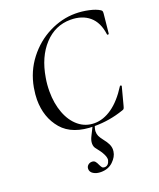

<svg xmlns="http://www.w3.org/2000/svg" viewBox="-164 -735 916 1109"><g transform="rotate(-20 294.5 -180.5)"><path d="M57 -244Q57 -274 64 -316Q81 -411 137.5 -484Q194 -557 273 -596.5Q352 -636 434 -636Q475 -636 516.5 -627Q558 -618 581 -603Q587 -599 588.5 -594.5Q590 -590 589 -579L577 -461Q576 -457 571 -457Q566 -457 566 -461Q556 -537 511.5 -574.5Q467 -612 396 -612Q302 -612 235 -540Q168 -468 148 -346Q141 -307 141 -264Q141 -190 163.5 -130.5Q186 -71 227.5 -37Q269 -3 324 -3Q379 -3 432.5 -40.5Q486 -78 534 -154Q536 -156 538 -156Q541 -156 543 -154Q545 -152 544 -150L515 -40Q512 -28 509 -23.5Q506 -19 497 -17Q410 13 318 13Q183 13 120 -60.5Q57 -134 57 -244ZM198 233Q198 219 208 210Q218 201 232 201Q245 201 252 209Q259 217 265 231Q271 244 276 250Q281 256 291 256Q316 256 324 223Q327 193 282 138Q269 124 269 103Q269 83 281 60L311 0H324Q312 27 312 45Q312 61 318 73.5Q324 86 338 104Q355 125 363 142Q371 159 371 176Q371 184 370 188Q366 219 337 247Q308 275 262 275Q235 275 216.5 263.5Q198 252 198 233Z"/></g></svg>

Font: Cormorant Infant Medium
Style: Italic
Weight: 500
Italic angle: -10°
Designer: Christian Thalmann (Catharsis Fonts)
Foundry: Catharsis Fonts
Version: Version 4.000